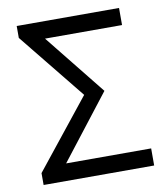

<svg xmlns="http://www.w3.org/2000/svg" viewBox="-82 -804 766 874"><g transform="rotate(-10 300.5 -367.0)"><path d="M49 0V-55L302 -372L54 -679V-734H527V-655H171L396 -374L167 -79H560V0Z"/></g></svg>

Font: Source Han Sans SC
Style: Regular
Weight: 400
Designer: Ryoko NISHIZUKA 西塚涼子 (kana, bopomofo & ideographs); Paul D. Hunt (Latin, Greek & Cyrillic); Sandoll Communications 산돌커뮤니
Foundry: Adobe
Version: Version 2.002;hotconv 1.0.116;makeotfexe 2.5.65601; ttfautoh